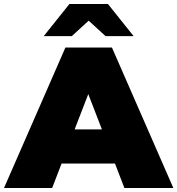

<svg xmlns="http://www.w3.org/2000/svg" viewBox="-39 -937 884 957"><path d="M-19 0 287 -700H519L825 0H581L534 -122H268L221 0ZM469 -292 401 -468 333 -292ZM179 -757 307 -917H499L627 -757H487L403 -834L319 -757Z"/></svg>

Font: Montserrat Thin Black
Style: Regular
Weight: 900
Version: Version 9.000